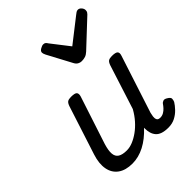

<svg xmlns="http://www.w3.org/2000/svg" viewBox="-239 -978 1126 1126"><g transform="rotate(-45 323.5 -415.5)"><path d="M195 17Q139 17 105 -7.5Q71 -32 62.5 -76.5Q54 -121 73 -180L171 -483Q178 -503 187.5 -509Q197 -515 216 -515Q248 -515 256 -505.5Q264 -496 258 -476L161 -180Q148 -138 150 -111.5Q152 -85 171 -73Q190 -61 226 -61Q250 -61 276 -71.5Q302 -82 328.5 -101Q355 -120 379 -147Q403 -174 422 -208L510 -483Q517 -503 526.5 -509Q536 -515 555 -515Q586 -515 594.5 -505.5Q603 -496 596 -476L480 -119Q477 -108 475 -93.5Q473 -79 478 -68.5Q483 -58 501 -58Q516 -58 529 -65.5Q542 -73 552 -84Q562 -95 568 -104Q573 -112 584 -116Q595 -120 611 -109Q628 -99 628 -88Q628 -77 623 -66Q612 -48 593.5 -28.5Q575 -9 550 4Q525 17 493 17Q463 17 443 10Q423 3 412 -10Q401 -23 396 -40Q391 -57 391 -78V-84Q369 -60 345 -41Q321 -22 296 -9Q271 4 245.5 10.5Q220 17 195 17ZM606 -848Q618 -848 627.5 -837Q637 -826 637 -814Q637 -804 633.5 -798.5Q630 -793 626 -789L467 -640Q453 -627 439.5 -622.5Q426 -618 409 -618Q396 -618 385 -624.5Q374 -631 367 -644L286 -796Q282 -804 280.5 -809.5Q279 -815 279 -819Q279 -831 294 -839.5Q309 -848 318 -848Q329 -848 334.5 -843Q340 -838 344 -831L431 -719L577 -833Q584 -838 590.5 -843Q597 -848 606 -848Z"/></g></svg>

Font: Playwrite IE
Style: Regular
Weight: 400
Designer: Veronika Burian, José Scaglione
Foundry: TypeTogether
Version: Version 1.002